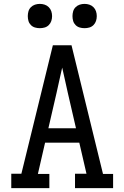

<svg xmlns="http://www.w3.org/2000/svg" viewBox="-20 -968 640 988"><path d="M38 0V-74H90L192 -490L252 -735H348L510 -73H562V0H366V-74H425L388 -234H212L175 -73H234V0ZM371 -308 329 -490Q322 -523 314.5 -555.5Q307 -588 300 -620Q293 -588 285.5 -555.5Q278 -523 271 -490L229 -308ZM415 -823Q402 -823 390 -826.5Q378 -830 369 -839Q360 -848 356.5 -860Q353 -872 353 -885Q353 -898 356.5 -910Q360 -922 369 -931Q378 -940 390 -944Q402 -948 415 -948Q428 -948 440 -944Q452 -940 461 -931Q470 -922 474 -910Q478 -898 478 -885Q478 -872 474 -860Q470 -848 461 -839Q452 -830 440 -826.5Q428 -823 415 -823ZM185 -823Q172 -823 160 -826.5Q148 -830 139 -839Q130 -848 126.5 -860Q123 -872 123 -885Q123 -898 126.5 -910Q130 -922 139 -931Q148 -940 160 -944Q172 -948 185 -948Q198 -948 210 -944Q222 -940 231 -931Q240 -922 244 -910Q248 -898 248 -885Q248 -872 244 -860Q240 -848 231 -839Q222 -830 210 -826.5Q198 -823 185 -823Z"/></svg>

Font: Iosevka Plex Etoile
Style: Regular
Weight: 400
Designer: Belleve Invis
Foundry: Belleve Invis
Version: Version 25.1.1; ttfautohint (v1.8.4)